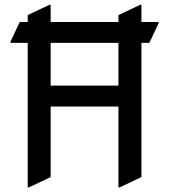

<svg xmlns="http://www.w3.org/2000/svg" viewBox="-20 -777 719 816"><path d="M97.7 19.5V-594.7H24.4V-599.6L64 -683.6H97.7V-712.9L190.4 -756.8H195.3V-683.6H483.4V-712.9L576.2 -756.8H581.1V-683.6H654.3V-678.7L614.7 -594.7H581.1V-24.4L488.3 19.5H483.4V-324.2H195.3V-24.4L102.5 19.5ZM483.4 -594.7H195.3V-413.1H483.4Z"/></svg>

Font: Nova Round
Style: Book
Weight: 400
Version: Version 2.000